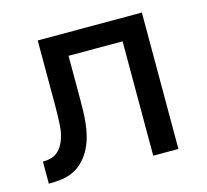

<svg xmlns="http://www.w3.org/2000/svg" viewBox="-82 -613 763 707"><g transform="rotate(-15 300.0 -260.0)"><path d="M21 0V-84Q36 -84 50.5 -87.5Q65 -91 76.5 -100.5Q88 -110 95.5 -123Q103 -136 107.5 -150Q112 -164 114 -178.5Q116 -193 116.5 -207.5Q117 -222 117.5 -236.5Q118 -251 118 -266Q118 -270 118 -273.5Q118 -277 118 -281V-520H515V0H419V-436H213V-281Q213 -281 213 -280.5Q213 -280 213 -280V-279Q213 -255 212.5 -230.5Q212 -206 209.5 -181.5Q207 -157 201 -133Q195 -109 184 -87Q173 -65 156 -46.5Q139 -28 117 -17Q95 -6 70.5 -3Q46 0 21 0Z"/></g></svg>

Font: Iosevka Custom Medium Extended
Style: Regular
Weight: 500
Width: 7
Monospace: yes
Designer: Belleve Invis
Foundry: Belleve Invis
Version: Version 11.2.4; ttfautohint (v1.8.4)